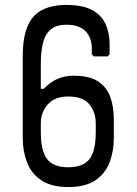

<svg xmlns="http://www.w3.org/2000/svg" viewBox="-20 -740 552 776"><path d="M256 16Q188 16 147.5 -11Q107 -38 89.5 -83Q72 -128 72 -181V-512Q72 -590 92 -635.5Q112 -681 151.5 -700.5Q191 -720 248 -720Q314 -720 352 -699.5Q390 -679 406.5 -643Q423 -607 423 -560V-520L415 -512H359L351 -520V-544Q351 -588 325.5 -614Q300 -640 248 -640Q207 -640 184.5 -620.5Q162 -601 153.5 -565.5Q145 -530 145 -483V-381H157Q183 -409 213 -421.5Q243 -434 278 -434Q342 -434 377 -410.5Q412 -387 426 -347.5Q440 -308 440 -258V-181Q440 -128 422.5 -83Q405 -38 365 -11Q325 16 256 16ZM256 -64Q296 -64 320.5 -78.5Q345 -93 356 -124Q367 -155 367 -205V-242Q367 -286 341.5 -318Q316 -350 256 -350Q201 -350 173 -318Q145 -286 145 -242V-205Q145 -130 170.5 -97Q196 -64 256 -64Z"/></svg>

Font: Hasubi Mono
Style: Regular
Weight: 400
Designer: Eli Heuer
Foundry: Eli Heuer
Version: Version 1.000